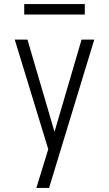

<svg xmlns="http://www.w3.org/2000/svg" viewBox="-20 -716 540 951"><path d="M160 215Q168 188 176.5 161.5Q185 135 193 108L219 23L53 -520H116L250 -63L384 -520H447L223 215ZM100 -644V-696H400V-644Z"/></svg>

Font: Iosevka Fixed Light
Style: Regular
Weight: 300
Monospace: yes
Designer: Belleve Invis
Foundry: Belleve Invis
Version: Version 32.3.0